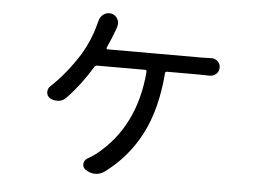

<svg xmlns="http://www.w3.org/2000/svg" viewBox="-49 -668 1098 799"><g transform="rotate(5 500.0 -268.5)"><path d="M377.9 -460Q377 -457 378.4 -455.1Q379.9 -453.1 382.8 -453.1H776.4Q795.9 -453.1 814.5 -454.1Q830.1 -455.1 841.8 -444.3Q853.5 -433.6 853.5 -418.9Q853.5 -402.3 842.3 -391.6Q831.1 -380.9 814.5 -380.9Q793 -381.8 776.4 -381.8H636.7Q628.9 -381.8 628.9 -375Q617.2 -224.6 563 -119.6Q508.8 -14.6 414.1 54.7Q396.5 67.4 376 67.4Q354.5 67.4 335.9 54.7Q322.3 45.9 323.2 30.8Q324.2 15.6 337.9 6.8Q360.4 -5.9 374 -16.6Q533.2 -143.6 551.8 -375Q551.8 -381.8 544.9 -381.8H345.7Q337.9 -381.8 334 -376Q286.1 -296.9 228.5 -237.3Q215.8 -223.6 196.3 -221.7Q193.4 -221.7 190.4 -221.7Q174.8 -221.7 161.1 -229.5Q147.5 -238.3 147.5 -254.9Q147.5 -268.6 157.2 -278.3Q220.7 -336.9 276.4 -424.8Q312.5 -485.4 330.1 -552.7Q332 -559.6 334 -567.4Q337.9 -585 352.5 -595.7Q364.3 -603.5 376 -603.5Q380.9 -603.5 385.7 -602.5Q402.3 -598.6 411.1 -583Q416 -574.2 416 -563.5Q416 -557.6 414.1 -550.8Q412.1 -545.9 411.1 -541Q395.5 -498 377.9 -460Z"/></g></svg>

Font: Gen Jyuu Gothic Regular
Style: Regular
Weight: 400
Designer: [Source Han Sans]
Ryoko NISHIZUKA  (kana & ideographs); Paul D. Hunt (Latin, Greek & Cyrillic); Wenlong ZHANG  (bopomofo
Version: Version 1.002.20150607